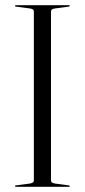

<svg xmlns="http://www.w3.org/2000/svg" viewBox="-20 -720 327 740"><path d="M176.5 -25.5Q176.5 -19.5 180.2 -16.8Q184 -14 192.5 -12.5L245 -5.5Q249 -5 249 -2.5Q249 -1.5 248.2 -0.8Q247.5 0 245.5 0H41.5Q39.5 0 38.5 -0.8Q37.5 -1.5 37.5 -2.5Q37.5 -5 42 -5.5L94.5 -12.5Q103 -14 106.8 -16.8Q110.5 -19.5 110.5 -25.5V-674.5Q110.5 -680.5 106.8 -683.5Q103 -686.5 94.5 -687.5L42 -694.5Q37.5 -695 37.5 -697.5Q37.5 -698.5 38.5 -699.2Q39.5 -700 41.5 -700H245.5Q247.5 -700 248.2 -699.2Q249 -698.5 249 -697.5Q249 -695 245 -694.5L192.5 -687.5Q184 -686.5 180.2 -683.5Q176.5 -680.5 176.5 -674.5Z"/></svg>

Font: Fraunces 120pt Light
Style: Regular
Weight: 300
Version: Version 1.000;[b76b70a41]